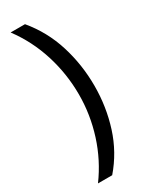

<svg xmlns="http://www.w3.org/2000/svg" viewBox="-225 -758 750 960"><g transform="rotate(-30 150.0 -278.0)"><path d="M260 -274Q260 -153 224.5 -41.5Q189 70 113 158H31Q100 64 135.5 -47.5Q171 -159 171 -275Q171 -394 135.5 -507Q100 -620 30 -714H113Q189 -623 224.5 -509.5Q260 -396 260 -274Z"/></g></svg>

Font: Apis
Style: Regular
Weight: 400
Designer: Monotype Design Team
Foundry: Monotype Imaging Inc.
Version: Version 2.000; build 0001